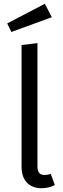

<svg xmlns="http://www.w3.org/2000/svg" viewBox="-20 -983 333 1015"><path d="M217 -963 254 -892 40 -814 18 -859ZM200 12Q151 12 122.5 -17.5Q94 -47 94 -101V-745L178 -755V-103Q178 -58 214 -58Q233 -58 248 -64L270 -5Q238 12 200 12Z"/></svg>

Font: Sedus Text
Style: Regular
Weight: 400
Designer: TypeMates
Foundry: TypeMates, Runge Thomsen GbR
Version: Version 4.202;PS 004.202;hotconv 1.0.88;makeotf.lib2.5.64775